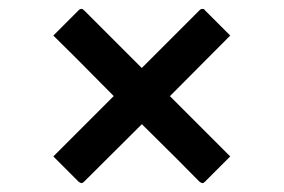

<svg xmlns="http://www.w3.org/2000/svg" viewBox="-20 -516 640 432"><path d="M163 -496Q166 -496 169 -493Q248 -414 334.5 -327.5Q421 -241 498 -164Q485 -151 470 -136Q455 -121 441 -107Q440 -106 438.5 -105Q437 -104 435 -104Q434 -104 432.5 -105Q431 -106 429 -107Q378 -159 321 -215Q264 -271 208 -328Q152 -385 100 -436Q112 -448 127 -463Q142 -478 157 -493Q159 -495 160.5 -495.5Q162 -496 163 -496ZM100 -164Q177 -241 263.5 -327.5Q350 -414 429 -493Q431 -495 432.5 -495.5Q434 -496 435 -496Q437 -496 438.5 -495.5Q440 -495 441 -493Q445 -489 453 -481Q461 -473 470 -464Q479 -455 487 -447Q495 -439 498 -436Q447 -385 390.5 -328Q334 -271 277.5 -215Q221 -159 169 -107Q168 -106 166.5 -105Q165 -104 163 -104Q162 -104 160.5 -105Q159 -106 157 -107Q153 -111 145 -119Q137 -127 128 -136Q119 -145 111 -153Q103 -161 100 -164Z"/></svg>

Font: Recursive Monospace
Style: Regular
Weight: 400
Version: Version 1.047